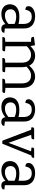

<svg xmlns="http://www.w3.org/2000/svg" viewBox="1177 -1721 560 2954"><g transform="rotate(90 1457.0 -244.0)"><path d="M232.9 -504.2Q257 -504.2 288.7 -497.8Q320.3 -491.5 349.7 -473.8Q379.1 -456.1 398.3 -421.7Q417.6 -387.2 417.6 -331.1V-38.8L484.1 -30.8Q484.1 -5.8 466.2 5Q448.2 15.8 423.3 15.8Q394.3 15.8 377.6 3.4Q361 -9.1 354.7 -30Q348.5 -50.9 348.5 -76.7V-327.2Q348.5 -363.4 336.4 -391.8Q324.3 -420.2 299.6 -436.4Q274.8 -452.6 236.2 -452.6Q195 -452.6 173 -436.6Q150.9 -420.6 141.8 -397.7Q132.7 -374.8 131.1 -354.9Q109.7 -353.3 92.4 -364.1Q75.2 -375 75.2 -404.5Q75.2 -446.7 118.8 -475.5Q162.4 -504.2 232.9 -504.2ZM240.4 -261.6Q285.1 -261.6 322.6 -254.5Q360.2 -247.4 384.3 -235.1L385.5 -158.3Q377.6 -170.1 357.4 -182.5Q337.2 -194.9 306.8 -204.1Q276.4 -213.3 236.7 -213.3Q178.2 -213.3 150.6 -189.2Q123 -165.1 123 -128.8Q123 -86.8 148.2 -63.4Q173.5 -39.9 217.2 -39.9Q262.4 -39.9 301.7 -61.2Q340.9 -82.6 368.6 -115.6L373.6 -74.5Q359.6 -53.1 334 -32.6Q308.3 -12 273.4 1.5Q238.5 15 196.3 15Q126.7 15 86.2 -20.4Q45.8 -55.8 45.8 -119.3Q45.8 -152.4 62.3 -184.8Q78.9 -217.2 121.4 -239.4Q164 -261.6 240.4 -261.6Z M1332.1 -47.3 1407.9 -41.3Q1408.9 -36.3 1408.7 -26.2Q1408.5 -16.2 1402.5 -8.1Q1396.6 0 1380.3 0H1190.8Q1191.8 -5 1192 -14.6Q1192.1 -24.2 1198.3 -32.8Q1204.5 -41.5 1222.2 -42.5L1263.1 -45.3V-295.3Q1263.1 -369.7 1231.7 -405.5Q1200.4 -441.3 1144.7 -441.3Q1099.9 -441.3 1067.9 -421.2Q1035.8 -401.1 1004.9 -371.6Q1009.7 -355.6 1011.6 -338.5Q1013.5 -321.3 1013.5 -301.3V-47.3L1089.2 -41.3Q1090.2 -36.3 1090 -26.2Q1089.8 -16.2 1083.9 -8.1Q1077.9 0 1061.6 0H871.8Q872.8 -5 872.9 -14.6Q873 -24.2 879.2 -32.8Q885.5 -41.5 903.2 -42.5L944.4 -45.3V-295.3Q944.4 -369.7 911.8 -405.5Q879.2 -441.3 824.6 -441.3Q782.1 -441.3 751.8 -423.4Q721.5 -405.5 692.3 -377.9V-47.3L768 -41.3Q769 -36.3 768.8 -26.2Q768.6 -16.2 762.7 -8.1Q756.7 0 740.4 0H549.8Q550.8 -5 550.9 -14.6Q551 -24.2 557.2 -32.8Q563.5 -41.5 581.2 -42.5L623.2 -45.3V-441.8L578.7 -442.6Q562.8 -443.1 556 -451.2Q549.2 -459.4 548.2 -469.5Q547.2 -479.7 547.2 -485.7L676.1 -502.9L687.8 -433.3H690.8Q716.7 -460 751.2 -482.1Q785.8 -504.2 841.5 -504.2Q881.8 -504.2 923.8 -483.7Q965.8 -463.3 990.2 -412.6Q1008.2 -434.4 1031.8 -455.1Q1055.3 -475.9 1087 -490Q1118.7 -504.2 1160.8 -504.2Q1200.5 -504.2 1240.1 -485.3Q1279.7 -466.4 1305.9 -422.3Q1332.1 -378.3 1332.1 -301.3Z M1664.9 -504.2Q1689 -504.2 1720.7 -497.8Q1752.3 -491.5 1781.7 -473.8Q1811.1 -456.1 1830.3 -421.7Q1849.6 -387.2 1849.6 -331.1V-38.8L1916.1 -30.8Q1916.1 -5.8 1898.2 5Q1880.2 15.8 1855.3 15.8Q1826.3 15.8 1809.6 3.4Q1793 -9.1 1786.7 -30Q1780.5 -50.9 1780.5 -76.7V-327.2Q1780.5 -363.4 1768.4 -391.8Q1756.3 -420.2 1731.6 -436.4Q1706.8 -452.6 1668.2 -452.6Q1627 -452.6 1605 -436.6Q1582.9 -420.6 1573.8 -397.7Q1564.7 -374.8 1563.1 -354.9Q1541.7 -353.3 1524.4 -364.1Q1507.2 -375 1507.2 -404.5Q1507.2 -446.7 1550.8 -475.5Q1594.4 -504.2 1664.9 -504.2ZM1672.4 -261.6Q1717.1 -261.6 1754.6 -254.5Q1792.2 -247.4 1816.3 -235.1L1817.5 -158.3Q1809.6 -170.1 1789.4 -182.5Q1769.2 -194.9 1738.8 -204.1Q1708.4 -213.3 1668.7 -213.3Q1610.2 -213.3 1582.6 -189.2Q1555 -165.1 1555 -128.8Q1555 -86.8 1580.2 -63.4Q1605.5 -39.9 1649.2 -39.9Q1694.4 -39.9 1733.7 -61.2Q1772.9 -82.6 1800.6 -115.6L1805.6 -74.5Q1791.6 -53.1 1766 -32.6Q1740.3 -12 1705.4 1.5Q1670.5 15 1628.3 15Q1558.7 15 1518.2 -20.4Q1477.8 -55.8 1477.8 -119.3Q1477.8 -152.4 1494.3 -184.8Q1510.9 -217.2 1553.4 -239.4Q1596 -261.6 1672.4 -261.6Z M2039.2 -486.2 2193.6 -49.2 2149.8 -21.2 2321.2 -477.2 2386.8 -483.2 2191.8 0H2144.6L1962.8 -477.9ZM1963.6 -489.2H2123.7Q2123.7 -484.2 2123 -474.7Q2122.4 -465.3 2116.6 -456.7Q2110.8 -448.1 2092.3 -446.7L2054 -443.9L1977.6 -441.9L1937.9 -447.9Q1936.9 -458.8 1941.6 -474Q1946.3 -489.2 1963.6 -489.2ZM2278.8 -489.2H2407.8Q2409.4 -476.1 2404.6 -462.4Q2399.9 -448.7 2378.1 -446.7L2361.3 -445.5L2310.3 -441.9L2251.2 -447.9Q2251.2 -452.9 2250.9 -463Q2250.6 -473.1 2256.6 -481.1Q2262.5 -489.2 2278.8 -489.2Z M2644.9 -504.2Q2669 -504.2 2700.7 -497.8Q2732.3 -491.5 2761.7 -473.8Q2791.1 -456.1 2810.3 -421.7Q2829.6 -387.2 2829.6 -331.1V-38.8L2896.1 -30.8Q2896.1 -5.8 2878.2 5Q2860.2 15.8 2835.3 15.8Q2806.3 15.8 2789.6 3.4Q2773 -9.1 2766.7 -30Q2760.5 -50.9 2760.5 -76.7V-327.2Q2760.5 -363.4 2748.4 -391.8Q2736.3 -420.2 2711.6 -436.4Q2686.8 -452.6 2648.2 -452.6Q2607 -452.6 2585 -436.6Q2562.9 -420.6 2553.8 -397.7Q2544.7 -374.8 2543.1 -354.9Q2521.7 -353.3 2504.4 -364.1Q2487.2 -375 2487.2 -404.5Q2487.2 -446.7 2530.8 -475.5Q2574.4 -504.2 2644.9 -504.2ZM2652.4 -261.6Q2697.1 -261.6 2734.6 -254.5Q2772.2 -247.4 2796.3 -235.1L2797.5 -158.3Q2789.6 -170.1 2769.4 -182.5Q2749.2 -194.9 2718.8 -204.1Q2688.4 -213.3 2648.7 -213.3Q2590.2 -213.3 2562.6 -189.2Q2535 -165.1 2535 -128.8Q2535 -86.8 2560.2 -63.4Q2585.5 -39.9 2629.2 -39.9Q2674.4 -39.9 2713.7 -61.2Q2752.9 -82.6 2780.6 -115.6L2785.6 -74.5Q2771.6 -53.1 2746 -32.6Q2720.3 -12 2685.4 1.5Q2650.5 15 2608.3 15Q2538.7 15 2498.2 -20.4Q2457.8 -55.8 2457.8 -119.3Q2457.8 -152.4 2474.3 -184.8Q2490.9 -217.2 2533.4 -239.4Q2576 -261.6 2652.4 -261.6Z"/></g></svg>

Font: Karma Variable Light
Style: Regular
Weight: 300
Designer: Joana Correia
Foundry: Indian Type Foundry
Version: Version 3.000